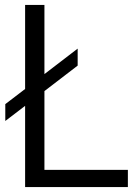

<svg xmlns="http://www.w3.org/2000/svg" viewBox="-20 -760 544 780"><path d="M82 0V-330L1.5 -268.5V-337L82 -398.5V-740H160.5V-459L295.5 -562.5V-493.5L160.5 -390V-70H499.5V0Z"/></svg>

Font: Encode Sans SmCnd
Style: Regular
Weight: 400
Width: 4
Designer: Multiple Designers
Foundry: Impallari Type
Version: Version 3.002; ttfautohint (v1.8.3) -l 8 -r 50 -G 200 -x 14 